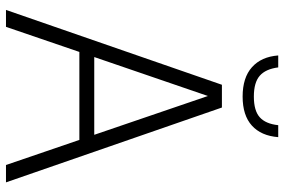

<svg xmlns="http://www.w3.org/2000/svg" viewBox="-178 -796 973 658"><g transform="rotate(90 309.0 -466.5)"><path d="M13.5 0 270 -740H348L604.5 0H545L459 -251.5H157.5L71.5 0ZM175 -302.5H441.5L308.5 -692ZM310.5 -811Q245.5 -811 209.8 -843Q174 -875 169.5 -933H210.5Q216 -890 239 -869.8Q262 -849.5 310.5 -849.5Q359 -849.5 381.5 -869.8Q404 -890 408.5 -933H449.5Q445 -874.5 410 -842.8Q375 -811 310.5 -811Z"/></g></svg>

Font: Encode Sans Semi Condensed Light
Style: Regular
Weight: 300
Width: 4
Designer: Multiple Designers
Foundry: Impallari Type
Version: Version 3.000; ttfautohint (v1.8.3) -l 8 -r 50 -G 200 -x 14 